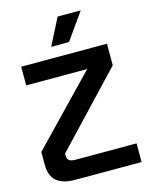

<svg xmlns="http://www.w3.org/2000/svg" viewBox="-134 -1006 852 1092"><g transform="rotate(-15 292.0 -460.5)"><path d="M561 -109V1H170Q99 1 62 -29.5Q25 -60 25 -128V-202L399 -590H40V-700H545V-573L153 -158V-148Q153 -125 165.5 -117Q178 -109 200 -109ZM314 -922H450L339 -765H234Z"/></g></svg>

Font: KoHo
Style: Bold
Weight: 700
Designer: Cadson Demak & Katatrad Team
Foundry: Cadson Demak Co.,Ltd.
Version: Version 1.000; ttfautohint (v1.6)